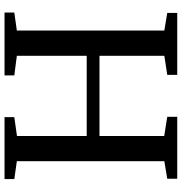

<svg xmlns="http://www.w3.org/2000/svg" viewBox="2 -784 783 826"><g transform="rotate(90 393.0 -371.5)"><path d="M112 -53V-687.5L36 -700V-743H302.5V-700L220.5 -687.5V-408.5H565.5V-687L483 -700V-743H749.5V-700L674 -687.5V-53L751 -42V0H484.5V-42L565.5 -53.5V-353.5H220.5V-53L305 -42V0H34.5V-42Z"/></g></svg>

Font: Merriweather 48pt
Style: Regular
Weight: 400
Version: Version 2.100